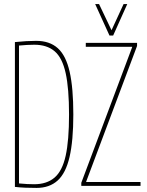

<svg xmlns="http://www.w3.org/2000/svg" viewBox="-20 -910 719 940"><path d="M159 10Q133 10 105.5 9Q78 8 53 5V-704Q112 -710 157 -710Q223 -710 263 -674Q303 -638 321 -558.5Q339 -479 339 -349Q339 -221 320.5 -141.5Q302 -62 262 -26Q222 10 159 10ZM147 -8Q209 -8 247 -40.5Q285 -73 301.5 -147.5Q318 -222 318 -349Q318 -477 301.5 -552Q285 -627 247.5 -659Q210 -691 148 -691Q133 -691 112.5 -690Q92 -689 73 -687V-12Q91 -10 112 -9Q133 -8 147 -8ZM378 0V-15L627 -679V-681H400V-700H651V-685L402 -21V-19H668V0ZM603 -890 534 -736H516L446 -890H465L526 -762L585 -890Z"/></svg>

Font: Georama Condensed Thin
Style: Regular
Weight: 100
Width: 3
Designer: Jean-Baptiste Levee
Foundry: Production Type
Version: Version 1.000